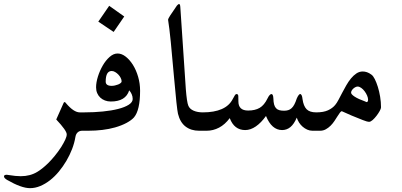

<svg xmlns="http://www.w3.org/2000/svg" viewBox="-102 -725 2018 965"><path d="M341.8 -67.9H311Q297.4 -67.9 288.3 -59.6Q279.3 -51.3 276.9 -36.1Q272 -6.3 260.3 24.2Q248.5 54.7 231.7 83.3Q214.8 111.8 194.1 137Q173.3 162.1 149.7 180.7Q126 199.2 100.3 210Q74.7 220.7 48.8 220.7Q5.4 220.7 -66.4 179.2Q-82 169.9 -82 161.6Q-82 153.3 -67.4 153.3Q-65.4 153.3 -62.7 154.1Q-60.1 154.8 -57.6 154.8Q-23.4 160.6 2.4 160.6Q50.3 160.6 86.4 138.2Q97.2 131.8 111.1 120.8Q125 109.9 140.9 94.2Q156.7 78.6 173.3 58.3Q189.9 38.1 206.1 13.2Q219.2 -8.3 226.3 -23.7Q233.4 -39.1 233.4 -49.8Q233.4 -68.4 180.7 -124.5L216.8 -205.6Q218.8 -211.9 222.7 -211.9Q226.1 -211.9 229.5 -206.5Q268.6 -160.2 298.8 -160.2H341.8Z M509.3 -315.9Q509.3 -324.2 504.6 -333.5Q500 -342.8 492.7 -350.3Q485.4 -357.9 476.6 -363Q467.8 -368.2 459.5 -368.2Q429.2 -368.2 429.2 -314.9Q429.2 -293.5 459.5 -293.5Q466.8 -293.5 475.6 -295.4Q484.4 -297.4 491.7 -300.3Q499 -303.2 504.2 -307.4Q509.3 -311.5 509.3 -315.9ZM522.5 -642.1 469.2 -564.5 392.1 -616.2 446.8 -695.8ZM602.1 -269Q602.1 -170.9 571.3 -134.8Q558.6 -120.6 534.2 -107.4Q509.8 -94.2 476.1 -84.5Q446.8 -76.2 412.4 -72Q377.9 -67.9 341.8 -67.9H307.6V-160.2H322.3Q370.6 -160.2 414.6 -164.6Q458.5 -168.9 491.9 -177.5Q525.4 -186 545.2 -198.7Q564.9 -211.4 564.9 -227.5Q564.9 -240.2 559.8 -251.7Q554.7 -263.2 547.4 -271Q529.8 -214.8 455.1 -214.8Q439 -214.8 425.5 -220Q412.1 -225.1 402.1 -234.4Q392.1 -243.7 386.5 -256.8Q380.9 -270 380.9 -286.1Q380.9 -310.5 390.1 -340.1Q399.4 -369.6 414.3 -395.5Q429.2 -421.4 448.7 -438.7Q468.3 -456.1 488.8 -456.1Q509.8 -456.1 530 -440.2Q550.3 -424.3 566.4 -398.4Q582.5 -372.6 592.3 -338.9Q602.1 -305.2 602.1 -269Z M932.1 -67.9H898.4Q858.4 -67.9 830.8 -88.9Q803.2 -109.9 792.5 -153.3Q786.6 -178.2 772.5 -338.4Q763.7 -441.9 756.3 -514.9Q749 -587.9 742.7 -626Q742.7 -630.4 753.4 -647.2Q764.2 -664.1 787.1 -696.8Q793.5 -704.6 798.3 -704.6Q803.2 -704.6 804.2 -690.4Q811 -587.9 818.1 -483.6Q825.2 -379.4 832 -276.4Q834.5 -245.1 837.6 -223.9Q840.8 -202.6 844.7 -193.4Q851.6 -177.2 871.1 -168.7Q890.6 -160.2 917.5 -160.2H932.1Z M1502 -67.9H1468.3Q1454.6 -67.9 1442.1 -73.5Q1429.7 -79.1 1419.2 -88.1Q1408.7 -97.2 1401.1 -109.1Q1393.6 -121.1 1389.6 -133.8Q1376 -101.6 1357.7 -86.4Q1339.4 -71.3 1315.9 -71.3Q1263.7 -71.3 1234.9 -142.1Q1210.4 -107.9 1183.8 -89.6Q1157.2 -71.3 1130.4 -71.3Q1075.2 -71.3 1052.7 -131.3Q1028.8 -99.1 999 -83.5Q969.2 -67.9 937 -67.9H902.8V-160.2H917.5Q974.6 -160.2 1012.5 -176.8Q1050.3 -193.4 1067.4 -226.6Q1074.2 -239.7 1078.4 -246.1Q1082.5 -252.4 1086.4 -252.4Q1095.2 -252.4 1095.7 -242.2Q1096.2 -231.9 1096.2 -215.3Q1096.2 -169.4 1145 -169.4Q1180.2 -169.4 1203.1 -182.9Q1226.1 -196.3 1242.7 -230.5Q1248 -241.7 1253.2 -247.1Q1258.3 -252.4 1262.2 -252.4Q1271 -252.4 1272 -230Q1272.5 -211.9 1275.6 -200.2Q1278.8 -188.5 1285.2 -181.4Q1291.5 -174.3 1301.5 -171.4Q1311.5 -168.5 1325.7 -168.5Q1337.4 -168.5 1346.7 -171.4Q1356 -174.3 1363.5 -181.2Q1371.1 -188 1377.4 -200Q1383.8 -211.9 1389.6 -230Q1394.5 -241.2 1398.9 -246.8Q1403.3 -252.4 1406.2 -252.4Q1416 -252.4 1418.5 -226.6Q1423.3 -192.4 1438.7 -176.3Q1454.1 -160.2 1487.3 -160.2H1502Z M1748 -224.1Q1748 -232.9 1743.2 -244.4Q1738.3 -255.9 1730.7 -266.1Q1723.1 -276.4 1713.6 -283.2Q1704.1 -290 1695.3 -290Q1690.4 -290 1684.6 -287.1Q1678.7 -284.2 1673.8 -279.8Q1668.9 -275.4 1665.8 -270Q1662.6 -264.6 1662.6 -259.3Q1662.6 -251 1680.4 -239.3Q1698.2 -227.5 1734.9 -214.4Q1736.3 -213.4 1737.8 -212.6Q1739.3 -211.9 1740.2 -211.9Q1748 -211.9 1748 -224.1ZM1813 -185.5Q1813 -179.2 1806.4 -167.2Q1799.8 -155.3 1790.5 -143.1Q1781.2 -130.9 1771 -121.8Q1760.7 -112.8 1753.4 -112.8Q1743.2 -112.8 1721.4 -121.6Q1699.7 -130.4 1664.6 -144.5Q1616.2 -166 1616.2 -166Q1611.8 -166 1606.4 -158.7Q1601.1 -151.4 1594.2 -140.6Q1587.4 -129.9 1578.9 -116.9Q1570.3 -104 1559.6 -93.3Q1548.8 -82.5 1535.6 -75.2Q1522.5 -67.9 1506.8 -67.9H1472.7V-160.2H1487.3Q1523.9 -160.2 1546.6 -170.7Q1569.3 -181.2 1582.5 -197.3Q1590.8 -207 1599.4 -223.4Q1607.9 -239.7 1617.7 -258.3Q1627.4 -276.9 1638.4 -296.1Q1649.4 -315.4 1662.1 -330.8Q1674.8 -346.2 1689.5 -356Q1704.1 -365.7 1721.2 -365.7Q1731.4 -365.7 1742.4 -362.1Q1753.4 -358.4 1765.1 -349.6Q1773.4 -343.8 1781.7 -327.4Q1790 -311 1797.1 -288.3Q1804.2 -265.6 1808.6 -238.8Q1813 -211.9 1813 -185.5Z"/></svg>

Font: XB Zar
Style: Regular
Weight: 400
Designer: Behnam
Foundry: Irmug
Version: Version 8.005 2009